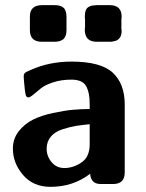

<svg xmlns="http://www.w3.org/2000/svg" viewBox="-20 -714 565 745"><path d="M30 -137Q30 -176 53 -205Q76 -234 108.5 -250Q141 -266 185.5 -275.5Q230 -285 262.5 -288Q295 -291 328 -291V-312Q328 -355 314 -380Q300 -405 257 -405Q218 -405 186 -394.5Q154 -384 138.5 -371Q123 -358 109.5 -347Q96 -336 90 -336L86 -337L82 -340Q79 -345 76.5 -364.5Q74 -384 73 -400L72 -417Q72 -422 72.5 -424.5Q73 -427 76 -430Q79 -433 80.5 -434Q82 -435 89 -438Q96 -441 100 -443Q172 -475 257 -475Q371 -475 417.5 -432Q464 -389 464 -308V-45Q464 0 419 0H371Q349 0 339.5 -12Q330 -24 330 -40Q264 11 176 11Q109 11 69.5 -35Q30 -81 30 -137ZM96 -597V-650Q96 -694 143 -694H192Q215 -694 226.5 -684Q238 -674 238 -647V-598Q238 -590 237 -584Q236 -578 233.5 -573.5Q231 -569 229 -565.5Q227 -562 223 -560Q219 -558 216.5 -556.5Q214 -555 209.5 -554Q205 -553 203 -553Q201 -553 197 -552H193H142Q96 -552 96 -597ZM161 -137Q161 -108 180 -85Q199 -62 230 -62Q264 -62 296 -83.5Q328 -105 328 -154V-232Q297 -229 275 -225.5Q253 -222 223 -212.5Q193 -203 177 -183.5Q161 -164 161 -137ZM309 -599Q309 -601 309.5 -604.5Q310 -608 310 -610V-640Q310 -641 309.5 -643Q309 -645 309 -646Q309 -663 312.5 -673Q316 -683 324.5 -687.5Q333 -692 338.5 -692.5Q344 -693 355 -694H406Q452 -694 452 -649Q452 -647 451.5 -643.5Q451 -640 451 -638V-602Q451 -601 451.5 -599Q452 -597 452 -595Q452 -586 450 -578.5Q448 -571 444.5 -567Q441 -563 437.5 -560Q434 -557 428.5 -555.5Q423 -554 420 -553.5Q417 -553 412 -552H407H355Q309 -552 309 -599Z"/></svg>

Font: CMU Sans Serif
Style: Bold
Weight: 700
Version: Version 0.7.0